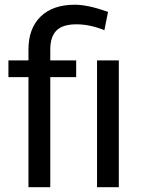

<svg xmlns="http://www.w3.org/2000/svg" viewBox="-20 -780 594 800"><path d="M98.6 0H189.5V-458.5H297.4V-528.3H189.5V-574.2C189.5 -609 198 -635.2 215.1 -652.6C232.2 -670 260.1 -678.7 298.8 -678.7C335.6 -678.7 374.3 -670.6 415 -654.3L430.2 -730.5C374.5 -750.3 328.5 -760.3 292 -760.3C230.5 -760.3 182.9 -743.8 149.2 -710.9C115.5 -678.1 98.6 -632.2 98.6 -573.2V-528.3H15.1V-458.5H98.6ZM475.1 0V-528.3H384.3V0Z"/></svg>

Font: Roboto1
Style: rg
Weight: 400
Designer: Google
Version: Version 2.137; 2017